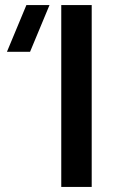

<svg xmlns="http://www.w3.org/2000/svg" viewBox="-20 -740 453 760"><path d="M222.5 0H343V-720H222.5ZM7.5 -535H99L176 -720H84.5Z"/></svg>

Font: Manrope
Style: Bold
Weight: 700
Designer: Mikhail Sharanda
Foundry: Mikhail Sharanda
Version: Version 4.505;FEAKit 1.0